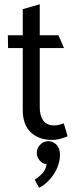

<svg xmlns="http://www.w3.org/2000/svg" viewBox="-20 -643 365 903"><path d="M298 -2Q287 3 266.5 9Q246 15 224 15Q162 15 124.5 -21Q87 -57 87 -126V-417H18L17 -477H87V-600L167 -623V-477H255L281 -417H167V-137Q167 -100 183 -76.5Q199 -53 236 -53Q247 -53 260 -56.5Q273 -60 280 -63ZM207 21Q230 21 246 38Q262 55 262 84Q262 132 233 176Q204 220 164 240L143 202Q164 189 180 171.5Q196 154 199 129Q180 128 166.5 111.5Q153 95 153 76Q153 54 169 37.5Q185 21 207 21Z"/></svg>

Font: Palanquin
Style: Regular
Weight: 400
Designer: Pria Ravichandran
Version: Version 1.0.4